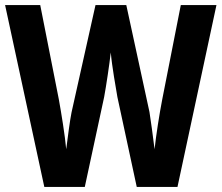

<svg xmlns="http://www.w3.org/2000/svg" viewBox="-29 -734 870 754"><path d="M821 -714H681L608 -343C597 -286 584 -204 578 -148C572 -196 563 -264 558 -294L467 -714H346L252 -293C246 -264 237 -195 231 -148C226 -203 212 -289 202 -344L129 -714H-9L145 0H304L380 -353C388 -396 401 -483 406 -528C411 -471 426 -389 432 -353L508 0H668Z"/></svg>

Font: Noto Sans Gujarati UI Condensed
Style: Bold
Weight: 700
Width: 3
Designer: Jelle Bosma - Monotype Design Team, Universal Thirst
Foundry: Monotype Imaging Inc.
Version: Version 2.106